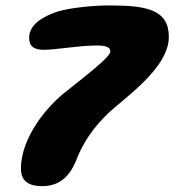

<svg xmlns="http://www.w3.org/2000/svg" viewBox="-20 -652 625 688"><path d="M131 15C193.5 15 228.5 -20 251.5 -73.5C284.5 -161.5 337.5 -221 391 -267C474 -336 585 -426 585 -519.5C585 -616.5 507.5 -632.5 374 -632.5C314 -632.5 233.5 -624.5 187.5 -611C132 -592.5 84.5 -563.5 84.5 -517C84.5 -485.5 101.5 -473.5 138.5 -473.5C177 -473.5 265 -489 327 -489C358.5 -489 375.5 -483.5 375.5 -468C375.5 -448.5 301.5 -392 223 -329C138 -265 55 -151 55 -48.5C55 0.5 87 15 131 15Z"/></svg>

Font: Gluten
Style: Bold Italic
Weight: 700
Italic angle: -13°
Designer: Tyler Finck
Foundry: Etcetera Type Company
Version: Version 0.920